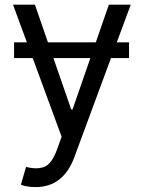

<svg xmlns="http://www.w3.org/2000/svg" viewBox="-20 -565 597 797"><path d="M515.6 -389.2V-323.9H440.7L288.4 88.1Q242.2 211.6 127.8 211.6Q106.5 211.6 89.8 208.3Q73.2 204.9 66.8 201.7L88.1 127.8Q133.9 139.6 164.6 127.3Q195.3 115.1 217.3 54L235.8 2.8L115.8 -323.9H38.4V-389.2H91.6L34.1 -545.5H125L179 -389.2H377.8L431.8 -545.5H522.7L464.8 -389.2ZM355.1 -323.9H201.7L275.6 -110.8H281.2Z"/></svg>

Font: Inter UI
Style: Regular
Weight: 400
Designer: Rasmus Andersson
Foundry: rsms
Version: 3.2;8d6f07862